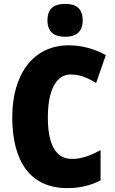

<svg xmlns="http://www.w3.org/2000/svg" viewBox="-20 -1023 590 987"><path d="M315 -1003C256 -1003 224 -978 224 -918C224 -859 258 -834 315 -834C371 -834 405 -859 405 -918C405 -978 373 -1003 315 -1003ZM343 -640C391 -640 432 -623 474 -596L524 -740C462 -774 397 -790 333 -790C150 -790 43 -640 43 -421C43 -191 137 -56 326 -56C390 -56 446 -69 497 -96V-251C449 -226 403 -206 351 -206C267 -206 226 -278 226 -420C226 -557 268 -640 343 -640Z"/></svg>

Font: Noto Sans Malayalam UI Condensed Black
Style: Regular
Weight: 900
Width: 3
Designer: Jelle Bosma - Monotype Design Team
Foundry: Monotype Imaging Inc.
Version: Version 2.104